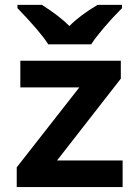

<svg xmlns="http://www.w3.org/2000/svg" viewBox="-20 -759 565 779"><path d="M477.5 0H47.9V-80.1L301.8 -404.3H62.5V-512.7H470.2V-439.9L211.4 -107.9H477.5ZM350.1 -579.1H175.8Q145.5 -627.9 50.8 -726.1V-739.3H149.9Q221.7 -693.8 261.7 -653.3Q302.7 -695.8 376 -739.3H475.1V-726.1Q434.1 -685.1 399.7 -644.3Q365.2 -603.5 350.1 -579.1Z"/></svg>

Font: Cadman
Style: Bold
Weight: 700
Designer: Paul James MIller
Foundry: High-Logic / Made with FontCreator
Version: Version 2.114;March 28, 2021;FontCreator 13.0.0.2683 64-bit